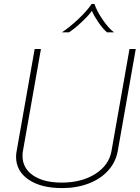

<svg xmlns="http://www.w3.org/2000/svg" viewBox="-20 -950 713 980"><path d="M62 -150Q62 -164 65 -179L157 -700H189L97 -179Q95 -170 95 -154Q95 -92 148.5 -55Q202 -18 295 -18Q396 -18 466 -62Q536 -106 549 -179L641 -700H673L581 -179Q571 -123 532.5 -80Q494 -37 433 -13.5Q372 10 297 10Q189 10 125.5 -33.5Q62 -77 62 -150ZM448 -930H462Q475 -892 504.5 -849Q534 -806 562 -785H526Q503 -805 480 -839.5Q457 -874 449 -895Q437 -876 400 -840.5Q363 -805 332 -785H296Q333 -809 378 -851Q423 -893 448 -930Z"/></svg>

Font: KoHo ExtraLight
Style: Italic
Weight: 275
Italic angle: -10°
Version: Version 1.000; ttfautohint (v1.6)